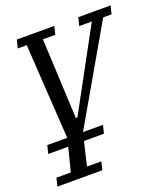

<svg xmlns="http://www.w3.org/2000/svg" viewBox="-136 -610 791 904"><g transform="rotate(-20 259.5 -158.0)"><path d="M18 0H118L88 -475H43L53 -516H241L231 -475H169L188 -74H196L414 -475H351L361 -516H523L513 -475H471L197 0H297L287 41H187L159 159H231L221 200H-4L6 159H78L108 41H8Z"/></g></svg>

Font: IBM Plex Serif
Style: Italic
Weight: 400
Italic angle: -14°
Designer: Mike Abbink, Paul van der Laan, Pieter van Rosmalen
Foundry: Bold Monday
Version: Version 3.001